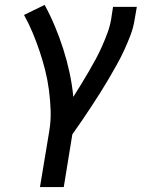

<svg xmlns="http://www.w3.org/2000/svg" viewBox="-20 -548 640 783"><path d="M143 215 181 -14Q188 -56 186.5 -98Q185 -140 179.5 -181.5Q174 -223 164 -262.5Q154 -302 141 -340.5Q128 -379 112.5 -416Q97 -453 78 -487L162 -528Q185 -486 204 -440.5Q223 -395 238 -348Q253 -301 263.5 -252.5Q274 -204 279 -153Q295 -178 310.5 -203.5Q326 -229 341 -254.5Q356 -280 370 -306Q384 -332 396 -359Q408 -386 418 -413Q428 -440 433 -468L441 -520H538L529 -468Q524 -436 512.5 -405.5Q501 -375 487 -344.5Q473 -314 456.5 -284.5Q440 -255 423 -226Q406 -197 388 -168.5Q370 -140 351.5 -112Q333 -84 314 -56Q295 -28 275 0L240 215Z"/></svg>

Font: Iosevka Etoile Medium Oblique
Style: Regular
Weight: 500
Italic angle: -9°
Designer: Belleve Invis
Foundry: Belleve Invis
Version: Version 15.5.2; ttfautohint (v1.8.4)